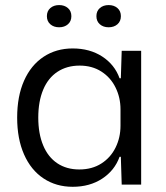

<svg xmlns="http://www.w3.org/2000/svg" viewBox="-20 -724 650 753"><path d="M47.3 -262.7Q47.3 -346.4 74.3 -407.4Q101.3 -468.4 150.8 -501.2Q200.3 -534 264.9 -534Q332 -534 380.8 -502.4Q429.6 -470.7 448.9 -417.1H453.9L457.3 -524.7H533.6V0H457.3L453.9 -109H448.9Q429.6 -55.4 380.8 -23.4Q332 8.6 264.9 8.6Q200.3 8.6 150.8 -24.2Q101.3 -57 74.3 -118.4Q47.3 -179.7 47.3 -262.7ZM452.6 -231.1V-295Q452.6 -341.6 433.1 -380.9Q413.7 -420.3 377.4 -443.5Q341.1 -466.7 292.3 -466.7Q242.3 -466.7 205.5 -442.5Q168.7 -418.3 149.4 -372.3Q130.1 -326.3 130.1 -262.7Q130.1 -199.9 149.3 -153.9Q168.4 -107.9 204.8 -83.6Q241.1 -59.4 290.9 -59.4Q341.1 -59.4 377.6 -82.8Q414 -106.1 433.3 -145.4Q452.6 -184.6 452.6 -231.1ZM358.1 -660.6Q358.1 -680.6 371.6 -692.4Q385.1 -704.1 406.1 -704.1Q427.1 -704.1 440.6 -692.4Q454.1 -680.6 454.1 -660.6Q454.1 -640.6 440.6 -628.8Q427.1 -617 406.1 -617Q385.1 -617 371.6 -628.8Q358.1 -640.6 358.1 -660.6ZM163.9 -660.6Q163.9 -680.6 177.4 -692.4Q190.9 -704.1 211.9 -704.1Q232.9 -704.1 246.4 -692.4Q259.9 -680.6 259.9 -660.6Q259.9 -640.6 246.4 -628.8Q232.9 -617 211.9 -617Q190.9 -617 177.4 -628.8Q163.9 -640.6 163.9 -660.6Z"/></svg>

Font: Mona Sans VF XLt
Style: Regular
Weight: 200
Designer: Deni Anggara
Foundry: GitHub
Version: Version 2.000;Glyphs 3.2.3 (3260)